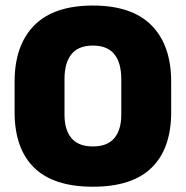

<svg xmlns="http://www.w3.org/2000/svg" viewBox="-20 -674 687 710"><path d="M323.5 16.5Q178 16.5 106 -54.2Q34 -125 34 -259V-372Q34 -506.5 106.5 -580Q179 -653.5 323.5 -653.5Q468 -653.5 540.5 -580Q613 -506.5 613 -372V-259Q613 -125 541 -54.2Q469 16.5 323.5 16.5ZM323.5 -132.5Q377 -132.5 402.8 -163.2Q428.5 -194 428.5 -250V-381.5Q428.5 -441.5 402.8 -473.5Q377 -505.5 323.5 -505.5Q270 -505.5 244.2 -473.5Q218.5 -441.5 218.5 -381.5V-250Q218.5 -194 244.2 -163.2Q270 -132.5 323.5 -132.5Z"/></svg>

Font: Anek Kannada ExtraBold
Style: Regular
Weight: 800
Version: Version 1.003